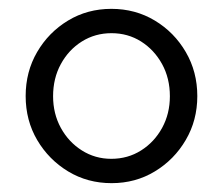

<svg xmlns="http://www.w3.org/2000/svg" viewBox="-20 -731 504 434"><path d="M232.2 -317Q178 -317 134.1 -343.5Q90.2 -370.1 64.1 -414.4Q38 -458.8 38 -513.9Q38 -569 64 -613.5Q90 -658 133.8 -684.5Q177.6 -711 231.8 -711Q286 -711 330 -684.5Q374 -658 400 -613.3Q426 -568.7 426 -513.8Q426 -459 399.9 -414.6Q373.9 -370.1 330.1 -343.6Q286.4 -317 232.2 -317ZM231.5 -372Q269 -372 299 -391Q329 -410 346.5 -442Q364 -474 364 -513.5Q364 -554 346.4 -586.1Q328.7 -618.3 298.9 -637.2Q269.1 -656 232 -656Q195 -656 165 -637.2Q135 -618.3 117.5 -586.1Q100 -554 100 -513.5Q100 -474 117.5 -442Q135 -410 165 -391Q195 -372 231.5 -372Z"/></svg>

Font: Red Hat Display VF
Style: Regular
Weight: 300
Designer: Pentagram, MCKL
Foundry: Pentagram, MCKL
Version: Version 1.023